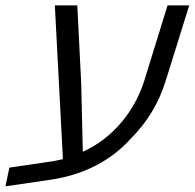

<svg xmlns="http://www.w3.org/2000/svg" viewBox="-56 -650 707 697"><path d="M-36.1 26.4 -22 -41.5 121.1 -62.5Q133.8 -64 146.5 -66.7Q159.2 -69.3 172.4 -72.3L143.1 -630.4H224.6L238.8 -347.7L244.6 -99.1Q325.7 -135.7 386.2 -207.5Q412.6 -239.3 433.3 -276.6Q454.1 -314 467.3 -355.5L552.2 -630.4H630.9L545.9 -357.9Q508.3 -235.4 417.5 -145.5Q365.2 -86.9 291 -48.6Q216.8 -10.3 124.5 2.9Z"/></svg>

Font: Open Sans
Style: Italic
Weight: 400
Italic angle: -12°
Designer: Monotype Design Team
Foundry: Monotype Imaging Inc.
Version: Version 3.000; ttfautohint (v1.8.4)